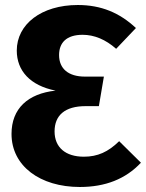

<svg xmlns="http://www.w3.org/2000/svg" viewBox="-20 -730 583 767"><path d="M291 -710C145 -710 47 -633 47 -528C47 -447 101 -388 202 -368C91 -356 26 -296 26 -195C26 -67 140 17 299 17C401 17 482 -15 543 -80L456 -166C412 -123 370 -104 315 -104C242 -104 198 -141 198 -205C198 -269 239 -306 322 -306H375L395 -424H319C254 -424 216 -455 216 -510C216 -559 245 -591 310 -591C357 -591 402 -572 444 -535L523 -618C458 -679 384 -710 291 -710Z"/></svg>

Font: Fira Sans
Style: Bold
Weight: 700
Designer: Carrois Corporate & Edenspiekermann AG
Foundry: Carrois Corporate GbR & Edenspiekermann AG
Version: Version 4.203